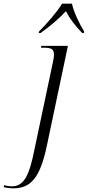

<svg xmlns="http://www.w3.org/2000/svg" viewBox="-156 -786 478 1046"><path d="M57 -615 55 -606H65C119 -645 163 -682 203 -725C225 -683 253 -646 292 -606H301L302 -615C279 -652 245 -721 236 -766H182C155 -720 96 -654 57 -615ZM-83 240C9 240 62 186 99 9L214 -536H69L67 -526H82C122 -526 138 -520 138 -488C138 -475 135 -461 132 -446L32 27C4 169 -25 229 -91 229C-106 229 -123 226 -134 223L-136 233C-123 237 -105 240 -83 240Z"/></svg>

Font: Noto Serif Display SemiCondensed Light
Style: Italic
Weight: 300
Width: 4
Italic angle: -12°
Designer: Monotype Design Team
Foundry: Monotype Imaging Inc.
Version: Version 2.009